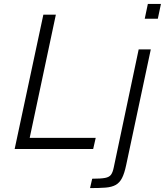

<svg xmlns="http://www.w3.org/2000/svg" viewBox="-20 -763 844 983"><path d="M55 0 202 -688H266L132 -57H470L457 0ZM721 -667 737 -743H804L788 -667ZM441 200 452 152Q496 152 517.5 148Q539 144 548 132Q557 120 562 96L690 -510H752L626 82Q617 125 604.5 149Q592 173 572 184Q552 195 520.5 197.5Q489 200 441 200Z"/></svg>

Font: Saira Light
Style: Italic
Weight: 300
Italic angle: -12°
Designer: Hector Gatti with collaboration of the Omnibus-Type team
Foundry: Omnibus-Type
Version: Version 1.100; ttfautohint (v1.8.3)